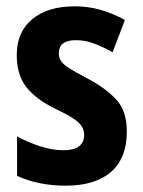

<svg xmlns="http://www.w3.org/2000/svg" viewBox="-20 -577 451 607"><path d="M381 -161Q381 -77 331 -33.5Q281 10 188 10Q101 10 34 -21V-146Q66 -128 105.5 -115Q145 -102 181 -102Q246 -102 246 -151Q246 -164 239.5 -176Q233 -188 213 -201.5Q193 -215 153 -234Q94 -263 63.5 -301.5Q33 -340 33 -403Q33 -476 82 -516.5Q131 -557 216 -557Q259 -557 297.5 -546Q336 -535 375 -514L336 -412Q307 -428 278.5 -439Q250 -450 220 -450Q166 -450 166 -409Q166 -395 172.5 -384.5Q179 -374 198.5 -361.5Q218 -349 256 -329Q312 -300 346.5 -263.5Q381 -227 381 -161Z"/></svg>

Font: Noto Sans Condensed
Style: Bold
Weight: 700
Width: 3
Designer: Monotype Design Team
Foundry: Monotype Imaging Inc.
Version: Version 2.013; ttfautohint (v1.8.4.7-5d5b)